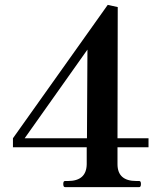

<svg xmlns="http://www.w3.org/2000/svg" viewBox="-20 -766 652 786"><path d="M588 -163H461V-94Q461 -25 538 -25H550Q557 -25 557 -13Q557 0 550 0H246Q239 0 239 -13Q239 -25 246 -25H258Q334 -25 335 -94V-163H33V-200L421 -746L462 -737L461 -200H588ZM338 -563 81 -200H336Z"/></svg>

Font: Shippori Mincho
Style: Bold
Weight: 700
Designer: FONTDASU
Foundry: FONTDASU / Google Inc. / but / Adobe
Version: Version 3.110; ttfautohint (v1.8.3)